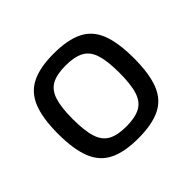

<svg xmlns="http://www.w3.org/2000/svg" viewBox="-126 -653 820 820"><g transform="rotate(-45 284.0 -243.0)"><path d="M284 -499Q368 -499 418.5 -474Q469 -449 491 -392.5Q513 -336 513 -243Q513 -150 491 -93.5Q469 -37 418.5 -12Q368 13 284 13Q201 13 150.5 -12Q100 -37 77.5 -93.5Q55 -150 55 -243Q55 -336 77.5 -392.5Q100 -449 150.5 -474Q201 -499 284 -499ZM284 -427Q231 -427 200.5 -410.5Q170 -394 157 -354Q144 -314 144 -243Q144 -172 157 -132Q170 -92 200.5 -75.5Q231 -59 284 -59Q337 -59 368 -75.5Q399 -92 412 -132Q425 -172 425 -243Q425 -314 412 -354Q399 -394 368 -410.5Q337 -427 284 -427Z"/></g></svg>

Font: Exo 2
Style: Regular
Weight: 400
Designer: Natanael Gama
Foundry: Natanael Gama
Version: Version 2.010